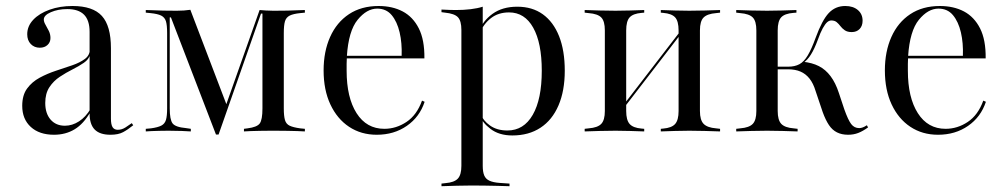

<svg xmlns="http://www.w3.org/2000/svg" viewBox="-20 -447 3418 653"><path d="M284.7 -206.5V-338.7Q284.7 -378.2 265.7 -397.2Q246.8 -416.1 208.9 -416.1Q177.4 -416.1 153.2 -405.6Q129 -395.2 129 -380.6Q129 -372.6 134.7 -362.9Q140.3 -353.2 146 -341.9Q151.6 -330.6 151.6 -317.7Q151.6 -303.2 141.5 -294Q131.5 -284.7 115.3 -284.7Q96.8 -284.7 84.7 -297.2Q72.6 -309.7 72.6 -330.6Q72.6 -358.1 93.1 -379.8Q113.7 -401.6 148.8 -414.1Q183.9 -426.6 226.6 -426.6Q296 -426.6 326.6 -392.7Q357.3 -358.9 357.3 -283.1V-206.5ZM163.7 11.3Q113.7 11.3 84.7 -15.3Q55.6 -41.9 55.6 -87.1Q55.6 -123.4 72.2 -146Q88.7 -168.5 114.9 -182.7Q141.1 -196.8 170.6 -206.5Q200 -216.1 225.8 -225Q251.6 -233.9 268.5 -246.4Q285.5 -258.9 285.5 -279L286.3 -261.3Q282.3 -245.2 265.3 -233.5Q248.4 -221.8 226.6 -210.9Q204.8 -200 183.5 -185.9Q162.1 -171.8 148 -150.4Q133.9 -129 133.9 -96.8Q133.9 -61.3 152 -40.3Q170.2 -19.4 200.8 -19.4Q225.8 -19.4 248.8 -34.3Q271.8 -49.2 287.9 -76.6V-66.9Q264.5 -25.8 233.9 -7.3Q203.2 11.3 163.7 11.3ZM357.3 -43.5Q357.3 -23.4 362.9 -14.5Q368.5 -5.6 380.6 -5.6Q394.4 -5.6 406.9 -13.7Q419.4 -21.8 428.2 -28.2L433.1 -21Q415.3 -6.5 398.8 2.4Q382.3 11.3 355.6 11.3Q319.4 11.3 302 -6.5Q284.7 -24.2 284.7 -61.3V-206.5H357.3Z M557.3 -78.2Q557.3 -40.3 566.9 -27.4Q576.6 -14.5 612.9 -11.3L629 -8.9V0Q617.7 -0.8 598 -1.6Q578.2 -2.4 553.2 -2.4Q537.1 -2.4 522.6 -2Q508.1 -1.6 496 -1.2Q483.9 -0.8 475.8 0V-8.9L493.5 -10.5Q516.9 -13.7 528.6 -19.8Q540.3 -25.8 544.4 -39.1Q548.4 -52.4 548.4 -78.2V-334.7Q548.4 -361.3 544.4 -374.6Q540.3 -387.9 528.2 -394Q516.1 -400 491.9 -402.4L475.8 -404V-412.9Q486.3 -412.9 501.6 -412.1Q516.9 -411.3 536.3 -410.9Q555.6 -410.5 577.4 -410.5H582.3Q594.4 -410.5 605.6 -411.3Q616.9 -412.1 627.4 -413.7L753.2 -83.9L742.7 -72.6L862.9 -412.9Q873.4 -412.1 884.3 -411.3Q895.2 -410.5 908.1 -410.5H916.1Q937.9 -410.5 957.3 -410.9Q976.6 -411.3 991.5 -412.1Q1006.5 -412.9 1016.9 -412.9V-404L1000.8 -402.4Q977.4 -400 965.3 -394Q953.2 -387.9 949.2 -374.6Q945.2 -361.3 945.2 -334.7V-78.2Q945.2 -52.4 949.2 -38.7Q953.2 -25 965.3 -19.4Q977.4 -13.7 1000.8 -10.5L1016.9 -8.9V0Q1006.5 -0.8 991.5 -1.2Q976.6 -1.6 957.3 -2Q937.9 -2.4 916.1 -2.4H908.9H902.4Q883.1 -2.4 864.9 -2Q846.8 -1.6 833.1 -1.2Q819.4 -0.8 809.7 0V-8.9L821.8 -10.5Q854 -14.5 863.3 -27Q872.6 -39.5 872.6 -78.2V-400.8H867.7L723.4 10.5H714.5L561.3 -387.9H557.3Z M1261.3 11.3Q1208.1 11.3 1167.3 -15.7Q1126.6 -42.7 1103.6 -91.9Q1080.6 -141.1 1080.6 -207.3Q1080.6 -271.8 1102.8 -321.4Q1125 -371 1166.9 -398.8Q1208.9 -426.6 1267.7 -426.6Q1314.5 -426.6 1349.6 -408.1Q1384.7 -389.5 1404.4 -350.4Q1424.2 -311.3 1423.4 -248.4H1129L1128.2 -257.3H1346Q1347.6 -300.8 1339.1 -337.1Q1330.6 -373.4 1312.1 -395.6Q1293.5 -417.7 1262.9 -417.7Q1227.4 -417.7 1196.4 -379.8Q1165.3 -341.9 1159.7 -255.6V-254Q1158.9 -241.9 1158.9 -229.8Q1158.9 -217.7 1158.9 -206.5Q1158.9 -115.3 1192.7 -62.1Q1226.6 -8.9 1287.1 -8.9Q1327.4 -8.9 1362.5 -32.3Q1397.6 -55.6 1415.3 -104.8L1424.2 -100.8Q1407.3 -49.2 1363.7 -19Q1320.2 11.3 1261.3 11.3Z M1585.5 183.9Q1557.3 183.9 1532.7 184.7Q1508.1 185.5 1481.5 186.3V177.4L1495.2 175.8Q1525 173.4 1537.1 160.5Q1549.2 147.6 1549.2 116.9V-206.5H1621.8V116.9Q1621.8 137.9 1627 150Q1632.3 162.1 1644.8 167.7Q1657.3 173.4 1678.2 175L1712.9 177.4V186.3Q1691.9 185.5 1671.4 185.1Q1650.8 184.7 1629.8 184.3Q1608.9 183.9 1585.5 183.9ZM1739.5 -424.2Q1790.3 -424.2 1826.2 -398.4Q1862.1 -372.6 1881.5 -323.8Q1900.8 -275 1900.8 -206.5Q1900.8 -137.9 1879.4 -88.3Q1858.1 -38.7 1818.1 -12.5Q1778.2 13.7 1722.6 13.7Q1677.4 13.7 1648.4 -8.5Q1619.4 -30.6 1613.7 -52.4L1616.9 -57.3Q1622.6 -37.1 1646.4 -20.2Q1670.2 -3.2 1705.6 -3.2Q1761.3 -3.2 1791.9 -56.5Q1822.6 -109.7 1822.6 -206.5Q1822.6 -300.8 1793.5 -352.8Q1764.5 -404.8 1711.3 -404.8Q1675 -404.8 1650 -385.5Q1625 -366.1 1612.9 -336.3L1609.7 -341.1Q1621.8 -375.8 1655.2 -400Q1688.7 -424.2 1739.5 -424.2ZM1549.2 -206.5V-345.2Q1549.2 -375.8 1537.5 -388.3Q1525.8 -400.8 1493.5 -404L1481.5 -405.6V-414.5Q1498.4 -413.7 1509.3 -413.3Q1520.2 -412.9 1530.6 -412.9Q1557.3 -412.9 1580.6 -415.7Q1604 -418.5 1621.8 -424.2V-414.5V-206.5Z M2324.2 -2.4Q2298.4 -2.4 2275.4 -1.6Q2252.4 -0.8 2227.4 0V-8.9L2235.5 -9.7Q2264.5 -12.1 2276.2 -25.4Q2287.9 -38.7 2287.9 -69.4V-206.5H2360.5V-69.4Q2360.5 -38.7 2373 -25.8Q2385.5 -12.9 2415.3 -10.5L2429 -8.9V0Q2402.4 -0.8 2377.8 -1.6Q2353.2 -2.4 2324.2 -2.4ZM2073.4 -2.4Q2044.4 -2.4 2019.8 -1.6Q1995.2 -0.8 1968.5 0V-8.9L1982.3 -10.5Q2012.9 -12.9 2025 -25.8Q2037.1 -38.7 2037.1 -69.4V-343.5Q2037.1 -375 2025 -387.5Q2012.9 -400 1982.3 -402.4L1968.5 -404V-412.9Q1995.2 -412.1 2019.8 -411.3Q2044.4 -410.5 2073.4 -410.5Q2099.2 -410.5 2122.2 -411.3Q2145.2 -412.1 2171 -412.9V-404L2162.1 -403.2Q2133.1 -400.8 2121.4 -387.9Q2109.7 -375 2109.7 -343.5V-69.4Q2109.7 -38.7 2121.4 -25.4Q2133.1 -12.1 2162.1 -9.7L2171 -8.9V0Q2145.2 -0.8 2122.2 -1.6Q2099.2 -2.4 2073.4 -2.4ZM2287.9 -206.5V-343.5Q2287.9 -375 2276.2 -387.9Q2264.5 -400.8 2235.5 -403.2L2227.4 -404V-412.9Q2252.4 -412.1 2275.4 -411.3Q2298.4 -410.5 2324.2 -410.5Q2353.2 -410.5 2377.8 -411.3Q2402.4 -412.1 2429 -412.9V-404L2415.3 -402.4Q2385.5 -400 2373 -387.5Q2360.5 -375 2360.5 -343.5V-206.5ZM2064.5 -31.5 2062.9 -41.1 2325.8 -382.3 2327.4 -372.6Z M2552.4 -206.5V-343.5Q2552.4 -375 2540.3 -387.5Q2528.2 -400 2497.6 -402.4L2483.9 -404V-412.9Q2510.5 -412.1 2535.1 -411.3Q2559.7 -410.5 2588.7 -410.5Q2615.3 -410.5 2639.1 -411.3Q2662.9 -412.1 2688.7 -412.9V-404L2678.2 -403.2Q2648.4 -400.8 2636.7 -387.9Q2625 -375 2625 -343.5V-206.5ZM2588.7 -2.4Q2559.7 -2.4 2535.1 -1.6Q2510.5 -0.8 2483.9 0V-8.9L2497.6 -10.5Q2528.2 -12.9 2540.3 -25.8Q2552.4 -38.7 2552.4 -69.4V-206.5H2625V-69.4Q2625 -38.7 2637.1 -25.8Q2649.2 -12.9 2679 -10.5L2692.7 -8.9V0Q2666.1 -0.8 2641.5 -1.6Q2616.9 -2.4 2588.7 -2.4ZM2864.5 11.3Q2842.7 11.3 2826.6 3.2Q2810.5 -4.8 2799.2 -21.8Q2787.9 -38.7 2778.2 -65.3L2754 -137.1Q2746 -163.7 2733.1 -179.8Q2720.2 -196 2702.4 -203.6Q2684.7 -211.3 2659.7 -211.3H2617.7V-220.2H2660.5Q2683.1 -220.2 2698.8 -228.6Q2714.5 -237.1 2727.4 -258.9Q2740.3 -280.6 2754 -318.5Q2775.8 -378.2 2798.4 -402.4Q2821 -426.6 2854.8 -426.6Q2881.5 -426.6 2897.6 -412.9Q2913.7 -399.2 2913.7 -376.6Q2913.7 -358.9 2903.6 -348.4Q2893.5 -337.9 2876.6 -337.9Q2862.1 -337.9 2853.2 -344Q2844.4 -350 2838.3 -358.1Q2832.3 -366.1 2825.4 -371.8Q2818.5 -377.4 2807.3 -377.4Q2800 -377.4 2793.1 -371.4Q2786.3 -365.3 2778.2 -350.8Q2770.2 -336.3 2761.3 -311.3Q2750 -280.6 2737.9 -261.3Q2725.8 -241.9 2709.7 -231.5V-237.1Q2741.9 -233.9 2764.9 -222.2Q2787.9 -210.5 2804.8 -187.9Q2821.8 -165.3 2833.1 -130.6L2851.6 -75Q2864.5 -38.7 2875 -25Q2885.5 -11.3 2902.4 -11.3Q2913.7 -11.3 2928.2 -21L2932.3 -13.7Q2914.5 -0.8 2898.8 5.2Q2883.1 11.3 2864.5 11.3Z M3170.2 11.3Q3116.9 11.3 3076.2 -15.7Q3035.5 -42.7 3012.5 -91.9Q2989.5 -141.1 2989.5 -207.3Q2989.5 -271.8 3011.7 -321.4Q3033.9 -371 3075.8 -398.8Q3117.7 -426.6 3176.6 -426.6Q3223.4 -426.6 3258.5 -408.1Q3293.5 -389.5 3313.3 -350.4Q3333.1 -311.3 3332.3 -248.4H3037.9L3037.1 -257.3H3254.8Q3256.5 -300.8 3248 -337.1Q3239.5 -373.4 3221 -395.6Q3202.4 -417.7 3171.8 -417.7Q3136.3 -417.7 3105.2 -379.8Q3074.2 -341.9 3068.5 -255.6V-254Q3067.7 -241.9 3067.7 -229.8Q3067.7 -217.7 3067.7 -206.5Q3067.7 -115.3 3101.6 -62.1Q3135.5 -8.9 3196 -8.9Q3236.3 -8.9 3271.4 -32.3Q3306.5 -55.6 3324.2 -104.8L3333.1 -100.8Q3316.1 -49.2 3272.6 -19Q3229 11.3 3170.2 11.3Z"/></svg>

Font: Playfair 144pt SemiCondensed Light
Style: Regular
Weight: 300
Width: 4
Designer: Claus Eggers Sørensen
Foundry: Claus Eggers Sørensen
Version: Version 2.203